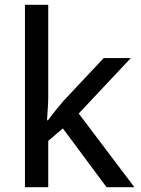

<svg xmlns="http://www.w3.org/2000/svg" viewBox="-20 -780 587 800"><path d="M181 -372Q181 -354 179 -327Q177 -300 176 -279H180Q190 -293 210 -318Q230 -343 244 -359L412 -538H525L308 -307L540 0H424L242 -245L181 -193V0H84V-760H181Z"/></svg>

Font: Noto Sans Kayah Li Medium
Style: Regular
Weight: 500
Designer: Monotype Design Team, Sérgio Martins
Foundry: Monotype Imaging Inc.
Version: Version 2.002; ttfautohint (v1.8.4.7-5d5b)